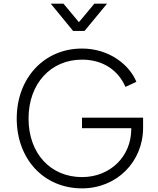

<svg xmlns="http://www.w3.org/2000/svg" viewBox="-20 -1024 868 1056"><path d="M445 -854 569 -1004H499L414 -902L329 -1004H259L382 -854ZM431 12C623 12 767 -135 767 -321V-377H431V-319H702V-315C702 -162 585 -50 431 -50C259 -50 137 -179 137 -372C137 -565 260 -696 431 -696C546 -696 630 -638 670 -546L730 -574C694 -664 584 -757 431 -757C223 -757 72 -595 72 -372C72 -149 221 12 431 12Z"/></svg>

Font: Plus Jakarta Sans Light
Style: Regular
Weight: 300
Designer: Gumpita Rahayu
Foundry: Tokotype
Version: Version 2.071;gftools[0.9.30]